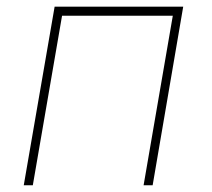

<svg xmlns="http://www.w3.org/2000/svg" viewBox="-20 -548 627 568"><path d="M431.6 0H404.8L491.2 -501.5H163.6L77.1 0H50.3L141.6 -528.3H522Z"/></svg>

Font: Roboto Mono Thin
Style: Italic
Weight: 250
Designer: Google
Version: Version 2.000985; 2015; ttfautohint (v1.3)